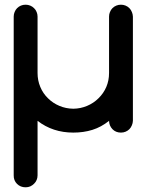

<svg xmlns="http://www.w3.org/2000/svg" viewBox="-20 -567 626 821"><path d="M140.6 -254.9Q140.6 -223.1 152.3 -195.3Q164.1 -167 185.5 -146.5Q206.1 -126 233.9 -114.3Q261.7 -102.5 293.5 -102.1Q324.7 -102.5 352.5 -114.3Q380.4 -126 401.4 -147Q422.9 -168 434.6 -195.3Q446.3 -222.7 446.3 -254.9V-496.1Q446.3 -506.3 450.2 -515.6Q454.1 -525.4 460.9 -532.2Q467.8 -539.1 477.1 -543Q486.3 -546.9 497.1 -546.9Q507.8 -546.9 517.1 -543Q526.4 -539.1 533.2 -532.2Q540 -525.4 543.9 -515.6Q547.9 -506.3 548.3 -496.1V-50.8Q547.9 -40.5 543.9 -31.2Q540 -21.5 533.2 -14.6Q526.4 -7.8 517.1 -3.9Q507.8 0 497.1 0Q475.1 0 460.9 -14.6Q446.8 -29.3 446.3 -50.3Q412.6 -23.4 375 -11.7Q337.4 0 293.5 0Q205.6 0 140.6 -50.3V182.6Q140.6 193.4 136.7 202.6Q132.8 211.9 125.5 218.8Q118.7 225.6 109.4 230Q100.1 233.9 89.4 233.9Q67.4 233.9 52.7 219.2Q38.1 204.6 38.6 182.6V-496.1Q38.6 -506.3 42.5 -515.6Q46.4 -525.4 53.2 -532.2Q60.1 -539.1 69.3 -543Q78.6 -546.9 89.4 -546.9Q100.1 -546.9 109.4 -543Q118.7 -539.1 125.5 -532.2Q132.8 -525.4 136.7 -515.6Q140.6 -506.3 140.6 -496.1Z"/></svg>

Font: Comfortaa
Style: Bold
Weight: 700
Designer: Johan Aakerlund
Foundry: Johan Aakerlund
Version: Version 2.001; ttfautohint (v1.4.1)